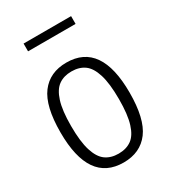

<svg xmlns="http://www.w3.org/2000/svg" viewBox="-181 -828 831 931"><g transform="rotate(-30 234.0 -362.0)"><path d="M40.5 -270Q40.5 -416.5 90.5 -483Q140.5 -549.5 234 -549.5Q427.5 -549.5 427.5 -270.5Q427.5 -124 377.5 -57.2Q327.5 9.5 234 9.5Q40.5 9.5 40.5 -270ZM367 -268.5Q367 -356.5 351 -407.5Q335 -458.5 306 -479.2Q277 -500 234 -500Q191 -500 161.8 -479.2Q132.5 -458.5 116.5 -408.2Q100.5 -358 100.5 -272Q100.5 -184 116.5 -133Q132.5 -82 161.8 -61Q191 -40 234 -40Q277 -40 306.2 -60.8Q335.5 -81.5 351.2 -131.8Q367 -182 367 -268.5ZM101 -689.5V-733H367V-689.5Z"/></g></svg>

Font: Encode Sans Condensed Light
Style: Regular
Weight: 300
Width: 3
Designer: Multiple Designers
Foundry: Impallari Type
Version: Version 2.000